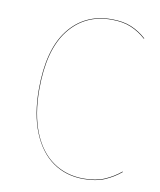

<svg xmlns="http://www.w3.org/2000/svg" viewBox="-80 -754 689 827"><g transform="rotate(10 264.5 -340.5)"><path d="M494 -633 493 -631Q463 -658 427.5 -673Q392 -688 342 -688Q225 -688 156 -599.5Q87 -511 87 -339Q87 -229 118.5 -151Q150 -73 207.5 -33Q265 7 341 7Q395 7 433 -9.5Q471 -26 502 -52L503 -50Q472 -24 434 -7.5Q396 9 341 9Q264 9 206.5 -31.5Q149 -72 117 -150.5Q85 -229 85 -339Q85 -512 154.5 -601Q224 -690 342 -690Q393 -690 428.5 -675Q464 -660 494 -633Z"/></g></svg>

Font: FiraGO Two
Style: Regular
Weight: 100
Designer: bBox Type
Foundry: bBox Type GmbH
Version: Version 1.001